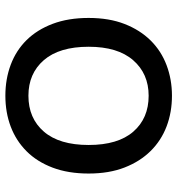

<svg xmlns="http://www.w3.org/2000/svg" viewBox="8 -670 676 733"><g transform="rotate(90 346.5 -304.0)"><path d="M643 -304Q643 -226 620.5 -166.5Q598 -107 558 -67Q518 -27 464 -6.5Q410 14 346 14Q282 14 227.5 -6.5Q173 -27 133.5 -67Q94 -107 71.5 -166.5Q49 -226 49 -304Q49 -382 72 -441Q95 -500 135 -540.5Q175 -581 229.5 -601.5Q284 -622 346 -622Q409 -622 463 -601.5Q517 -581 557 -540.5Q597 -500 620 -441Q643 -382 643 -304ZM534 -304Q534 -416 483 -474.5Q432 -533 346 -533Q262 -533 210.5 -474Q159 -415 159 -304Q159 -192 210 -133Q261 -74 346 -74Q432 -74 483 -133Q534 -192 534 -304Z"/></g></svg>

Font: Baloo Da 2 Medium
Style: Regular
Weight: 500
Designer: Noopur Datye, Sulekha Rajkumar and Ek Type
Foundry: Ek Type
Version: Version 1.640;hotconv 1.0.111;makeotfexe 2.5.65597; ttfautoh